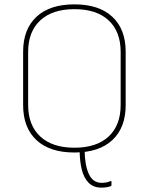

<svg xmlns="http://www.w3.org/2000/svg" viewBox="-20 -687 682 880"><path d="M445 173Q408 173 386 150.5Q364 128 354.5 89Q345 50 345 -1Q345 -4 349 -4H364Q368 -4 368 0Q368 67 386.5 109Q405 151 446 151Q458 151 468 149Q478 147 487 143Q489 142 490 143Q491 144 491 147V161Q491 165 488 166Q478 170 466.5 171.5Q455 173 445 173ZM321 12Q208 12 147 -45Q86 -102 86 -205V-450Q86 -553 147 -610Q208 -667 321 -667Q434 -667 495 -610Q556 -553 556 -450V-205Q556 -102 495 -45Q434 12 321 12ZM321 -10Q423 -10 478 -61.5Q533 -113 533 -206V-449Q533 -542 478 -593.5Q423 -645 321 -645Q220 -645 164.5 -593.5Q109 -542 109 -449V-206Q109 -113 164.5 -61.5Q220 -10 321 -10Z"/></svg>

Font: Sofia Sans Thin
Style: Regular
Weight: 250
Designer: Botio Nikoltchev, Ani Petrova
Foundry: lettersoup
Version: Version 4.101